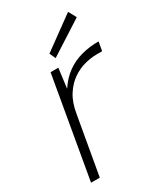

<svg xmlns="http://www.w3.org/2000/svg" viewBox="-180 -783 731 856"><g transform="rotate(-30 185.5 -355.5)"><path d="M27 0 117 -517H157L144 -416Q171 -457 205 -481.5Q239 -506 280.5 -517.5Q322 -529 371 -529L363 -483H334Q306 -483 273 -474.5Q240 -466 209.5 -445Q179 -424 156 -388Q133 -352 124 -296L72 0ZM168 -560 154 -591 319 -711 341 -671Z"/></g></svg>

Font: DM Sans 11pt ExtraLight
Style: Italic
Weight: 250
Italic angle: -10°
Version: Version 4.004;gftools[0.9.30]